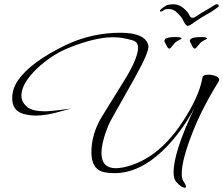

<svg xmlns="http://www.w3.org/2000/svg" viewBox="-20 -793 1044 897"><path d="M993 -773Q1002 -773 1002 -766Q1002 -761 996 -758Q986 -750 978 -745Q970 -740 964 -736Q951 -729 926 -714Q901 -699 875 -680Q864 -672 857 -672Q848 -672 835 -699Q828 -714 809 -732.5Q790 -751 769 -751Q761 -751 754.5 -750Q748 -749 743 -744Q737 -739 731 -739Q727 -739 727 -742Q727 -745 732 -750Q746 -762 757.5 -767.5Q769 -773 791 -773Q815 -773 836.5 -755.5Q858 -738 866 -720Q870 -710 880 -710Q888 -710 899 -718Q919 -732 939.5 -743.5Q960 -755 985 -771Q987 -772 989 -772.5Q991 -773 993 -773ZM845 84Q826 84 802 55Q791 41 791 12Q791 -83 888 -287Q821 -165 737 -86Q628 16 515 16Q504 16 492 15Q480 14 469 12Q407 0 407 -81Q407 -123 419 -165Q431 -207 456 -248L563 -421Q595 -473 610 -510Q625 -547 625 -569Q625 -597 601 -604Q553 -619 508 -619Q424 -619 300 -569Q219 -536 151 -471Q80 -402 80 -346Q80 -314 110 -291Q134 -273 191 -273Q202 -273 232 -276Q262 -279 311 -286L276 -276Q235 -264 203.5 -258.5Q172 -253 149 -253Q115 -253 86 -262Q37 -278 37 -334Q37 -379 65 -419Q124 -503 284 -581Q407 -640 542 -640Q660 -640 673 -580Q679 -554 611 -432Q575 -368 552.5 -328Q530 -288 517 -265Q504 -242 497 -229Q490 -216 486 -206.5Q482 -197 477 -183Q454 -120 454 -79Q454 -7 522 -7Q530 -7 540 -8.5Q550 -10 561 -12Q714 -47 827 -215Q910 -338 926 -431Q927 -444 954 -444Q972 -444 988 -437.5Q1004 -431 1004 -420Q1004 -419 1002 -413Q962 -349 929.5 -285Q897 -221 873 -157Q829 -42 829 20Q829 42 836 52Q849 71 849 80Q849 84 845 84ZM890 -566Q884 -566 878 -578Q870 -595 868.5 -597Q867 -599 867 -602Q867 -620 919 -620Q947 -620 947 -613Q947 -612 946 -611Q936 -607 919 -596L896 -569Q893 -566 890 -566ZM771 -566Q765 -566 759 -578Q751 -595 749.5 -597Q748 -599 748 -602Q748 -620 800 -620Q828 -620 828 -613Q828 -612 827 -611Q817 -607 800 -596L777 -569Q774 -566 771 -566Z"/></svg>

Font: Ephesis
Style: Regular
Weight: 400
Designer: Robert E. Leuschke
Foundry: Robert E. Leuschke
Version: Version 1.010; ttfautohint (v1.8.3)